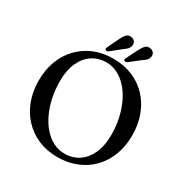

<svg xmlns="http://www.w3.org/2000/svg" viewBox="-203 -1061 1199 1244"><g transform="rotate(30 396.5 -439.5)"><path d="M394.5 -716.5Q474 -716.5 539 -689.2Q604 -662 650.5 -612.2Q697 -562.5 722.2 -494.8Q747.5 -427 747.5 -345.5Q747.5 -266 722.5 -199.5Q697.5 -133 651 -84.2Q604.5 -35.5 539.5 -8.8Q474.5 18 396 18Q317.5 18 253 -9.5Q188.5 -37 141.8 -86.8Q95 -136.5 69.8 -204.2Q44.5 -272 44.5 -353.5Q44.5 -433 69.5 -499.2Q94.5 -565.5 141 -614.2Q187.5 -663 252 -689.8Q316.5 -716.5 394.5 -716.5ZM628.5 -280.5Q628.5 -346.5 615.2 -405.8Q602 -465 578.2 -513.8Q554.5 -562.5 522 -598.2Q489.5 -634 450.5 -653.5Q411.5 -673 368 -673Q307.5 -673 262 -642.5Q216.5 -612 191 -555Q165.5 -498 165.5 -418Q165.5 -352 178.5 -292.5Q191.5 -233 215 -184Q238.5 -135 270.8 -99.2Q303 -63.5 342 -44Q381 -24.5 424 -24.5Q485.5 -24.5 531.2 -55.2Q577 -86 602.8 -143.2Q628.5 -200.5 628.5 -280.5ZM361.5 -844.5Q373 -869.5 386.5 -884Q400 -898.5 421 -896.5Q439 -894.5 449.2 -882.5Q459.5 -870.5 457.5 -854Q456 -837.5 444.8 -825Q433.5 -812.5 415.5 -800.5L342.5 -741.5Q337 -738 331.2 -737.5Q325.5 -737 321 -740Q316.5 -744 317.2 -749Q318 -754 320.5 -759.5ZM504 -844.5Q516.5 -869.5 530.2 -883.5Q544 -897.5 565 -894.5Q583 -892 592.8 -879.8Q602.5 -867.5 600 -851Q597.5 -834.5 586 -822.5Q574.5 -810.5 556 -799L482 -741Q476.5 -738 470.8 -737.5Q465 -737 461 -740.5Q457 -744.5 457.8 -749.5Q458.5 -754.5 461.5 -760Z"/></g></svg>

Font: Fraunces 17pt
Style: Regular
Weight: 400
Version: Version 1.000;[b76b70a41]